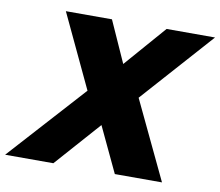

<svg xmlns="http://www.w3.org/2000/svg" viewBox="-126 -794 1015 886"><g transform="rotate(10 382.0 -350.5)"><path d="M329 -701 416 -507 585 -701H812L513 -366L687 0H466L366 -212L178 0H-48L275 -357L113 -701Z"/></g></svg>

Font: Argentum Sans
Style: Bold Italic
Weight: 700
Italic angle: -11°
Designer: Julieta Ulanovsky (font), Cristiano Sobral (main changes and remaster)
Foundry: Julieta Ulanovsky (font), Cristiano Sobral (main changes and remaster)
Version: Version 2.007;June 15, 2022;FontCreator 14.0.0.2814 64-bit; 